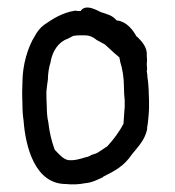

<svg xmlns="http://www.w3.org/2000/svg" viewBox="-20 -492 459 505"><path d="M39 -218C39 -201 40 -188 42 -175C47 -106 72 -8 153 -8C171 -6 188 -7 203 -10C224 -12 235 -19 251 -26V-27C283 -43 306 -55 327 -86C342 -105 361 -123 367 -152V-157C369 -166 370 -179 371 -190C371 -195 372 -201 372 -208V-226C372 -236 371 -246 371 -256C370 -267 370 -277 368 -287C368 -293 367 -299 366 -305L367 -310C367 -315 366 -319 366 -323C367 -330 367 -337 366 -347C368 -369 350 -386 340 -396H339C330 -413 313 -435 289 -438H288L286 -439C275 -452 263 -454 249 -459H248C241 -461 206 -485 192 -463H184L179 -464H178C144 -459 118 -442 95 -426C85 -418 78 -409 72 -398C53 -368 39 -321 39 -275C38 -257 38 -239 39 -218ZM102 -251C103 -260 104 -271 106 -283V-284C106 -298 109 -317 113 -328V-329C118 -358 134 -382 158 -390C164 -393 172 -398 175 -398H176C180 -399 184 -399 189 -399H204C217 -399 227 -393 234 -387L256 -375C262 -369 274 -359 280 -353C284 -349 289 -346 294 -341L296 -331V-330C302 -312 306 -287 306 -264V-262C306 -250 307 -239 308 -228V-210C308 -207 307 -203 307 -198C306 -188 306 -179 305 -170V-167C295 -147 278 -124 262 -107C259 -105 254 -102 250 -99L236 -90C230 -87 224 -86 219 -84V-83H218C213 -80 209 -79 204 -78C191 -74 175 -69 159 -71C145 -74 135 -87 124 -98C116 -119 110 -144 107 -171C104 -183 103 -199 103 -214C102 -228 102 -240 102 -251Z"/></svg>

Font: Scribbler
Style: Bd
Weight: 700
Designer: Mew Too
Foundry: Cannot Into Space Fonts
Version: Version 1.001